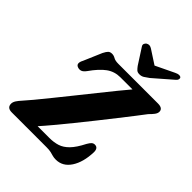

<svg xmlns="http://www.w3.org/2000/svg" viewBox="-256 -1067 1225 1225"><g transform="rotate(45 357.0 -454.5)"><path d="M365 0H51Q8 0 8 -36.5Q8 -51 18.2 -66.8Q28.5 -82.5 42.5 -97.5Q60.5 -117 93.8 -157.2Q127 -197.5 169.5 -250Q212 -302.5 258 -360Q304 -417.5 348.5 -473Q393 -528.5 430.2 -574.5Q467.5 -620.5 491.5 -648.5H381.5Q330 -648.5 289.2 -619Q248.5 -589.5 204 -526Q188.5 -505 174 -501Q159.5 -497 146 -502.5Q117 -513 139.5 -555L192 -677.5Q204 -701 213.2 -709.2Q222.5 -717.5 239 -717.5Q254.5 -717.5 269.2 -708.8Q284 -700 312.5 -700H670Q714 -700 714 -669Q714 -655 702.8 -640Q691.5 -625 674 -608Q657 -585 625.5 -544.5Q594 -504 553.5 -452.2Q513 -400.5 468.2 -344Q423.5 -287.5 379.2 -233Q335 -178.5 296.2 -132Q257.5 -85.5 229.5 -54.5H335.5Q375.5 -54.5 408 -64.8Q440.5 -75 470 -105Q499.5 -135 530 -195Q541 -214.5 550 -222.2Q559 -230 571 -230Q601 -230 601 -191.5Q598 -98.5 560.8 -42Q523.5 14.5 462 14.5Q444.5 14.5 432 10.8Q419.5 7 404.5 3.5Q389.5 0 365 0ZM518 -778Q500 -764.5 486.2 -756Q472.5 -747.5 455 -747.5Q437 -747.5 428 -756Q419 -764.5 409 -778L341 -883.5Q333.5 -894 337.2 -903.8Q341 -913.5 348.5 -918.5Q368 -931 390.5 -916L483.5 -855.5L609.5 -916Q640.5 -931 653 -918.5Q657.5 -913.5 655.2 -903.8Q653 -894 639.5 -883.5Z"/></g></svg>

Font: Fraunces 9pt
Style: Bold Italic
Weight: 700
Italic angle: -16°
Version: Version 1.000;[b76b70a41]